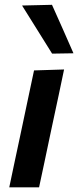

<svg xmlns="http://www.w3.org/2000/svg" viewBox="-20 -798 333 818"><path d="M19.5 0Q29.5 -48 41.5 -104.5Q52.5 -155 65.5 -217L76 -266.5Q91.5 -339 102.5 -392Q113.5 -444.5 125 -498L253 -502Q241.5 -446.5 230.2 -393.5Q219 -340.5 203 -266.5L192.5 -217Q179.5 -155 168.8 -104.5Q158 -54 146.5 0ZM202 -569.5Q171.5 -619 139 -670.5Q106.5 -722 74 -774.5L201.5 -777.5L247.5 -674.5Q270 -623 293 -571Z"/></svg>

Font: Heraclito SemiBold
Style: Italic
Weight: 600
Italic angle: -12°
Designer: Kostas Bartsokas (font) & Cristiano Sobral (main changes)
Foundry: Kostas Bartsokas (font) & Cristiano Sobral (main changes)
Version: Version 1.00;July 8, 2020;FontCreator 13.0.0.2655 64-bit